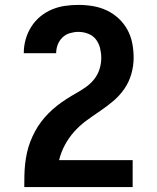

<svg xmlns="http://www.w3.org/2000/svg" viewBox="-20 -763 640 783"><path d="M79 0V-1Q79 -24 79.5 -47.5Q80 -71 82.5 -94Q85 -117 90 -140Q95 -163 103.5 -185Q112 -207 123 -227.5Q134 -248 148 -266.5Q162 -285 178.5 -301.5Q195 -318 213.5 -332.5Q232 -347 251.5 -359.5Q271 -372 291.5 -383.5Q312 -395 331 -408.5Q350 -422 364.5 -440.5Q379 -459 386 -481.5Q393 -504 393 -527Q393 -547 388 -567Q383 -587 371 -602.5Q359 -618 339.5 -625.5Q320 -633 300 -633Q283 -633 265.5 -628Q248 -623 235 -610.5Q222 -598 215.5 -581Q209 -564 209 -546H77V-547Q77 -575 84.5 -602Q92 -629 107 -653Q122 -677 143.5 -695Q165 -713 191 -724Q217 -735 244.5 -739Q272 -743 300 -743Q330 -743 359.5 -738Q389 -733 415.5 -720.5Q442 -708 464 -687.5Q486 -667 500 -641Q514 -615 519.5 -586Q525 -557 525 -527Q525 -494 515.5 -461Q506 -428 487 -400.5Q468 -373 442 -351Q416 -329 388.5 -310.5Q361 -292 333.5 -272Q306 -252 283.5 -227Q261 -202 245 -172.5Q229 -143 221 -110H521V0Z"/></svg>

Font: Iosevka Aile Extrabold
Style: Regular
Weight: 800
Designer: Belleve Invis
Foundry: Belleve Invis
Version: Version 27.3.5; ttfautohint (v1.8.4)